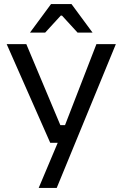

<svg xmlns="http://www.w3.org/2000/svg" viewBox="-20 -741 605 948"><path d="M128 -580 232 -721H333L437 -580H363L286 -664H280L203 -580ZM171 187 265 -36H228L13 -523H110L278 -123H301L456 -523H552L260 187Z"/></svg>

Font: Tomorrow
Style: Regular
Weight: 400
Designer: Tony de Marco, Monica Rizzolli
Foundry: Just in Type
Version: Version 2.002